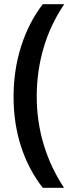

<svg xmlns="http://www.w3.org/2000/svg" viewBox="-20 -742 350 920"><path d="M45 -278Q45 -407 81.5 -521Q118 -635 185 -722H288Q222 -625 189 -513Q156 -401 156 -279Q156 -160 189.5 -49Q223 62 287 158H185Q117 71 81 -39.5Q45 -150 45 -278Z"/></svg>

Font: Noto Sans Myanmar Condensed SemiBold
Style: Regular
Weight: 600
Width: 3
Designer: Monotype Design Team
Foundry: Monotype Imaging Inc.
Version: Version 2.107; ttfautohint (v1.8.4.7-5d5b)